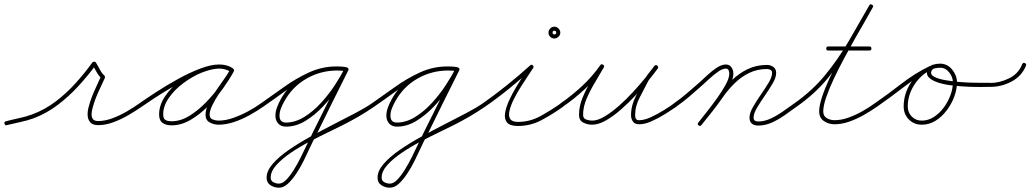

<svg xmlns="http://www.w3.org/2000/svg" viewBox="-23 -566 4792 893"><path d="M-2 9Q-5 0 5 -2Q35 -10 66 -16.5Q97 -23 127 -34Q186 -56 236 -94Q286 -132 328.5 -179Q371 -226 407 -276Q410 -279 415 -279Q421 -279 423 -275Q432 -261 441 -243.5Q450 -226 462 -215Q464 -214 465 -210Q465 -206 465 -204Q449 -170 433.5 -136Q418 -102 408 -65Q404 -52 403 -37.5Q402 -23 408.5 -13Q415 -3 434 -3Q465 -3 500 -16Q535 -29 567.5 -48Q600 -67 625 -85Q632 -90 638 -82Q643 -75 635 -69Q609 -51 575 -31Q541 -11 504.5 2.5Q468 16 434 16Q408 16 396.5 2.5Q385 -11 384.5 -31Q384 -51 390 -71Q400 -108 415.5 -142.5Q431 -177 447 -212Q448 -214 450 -207Q451 -200 450 -201Q436 -213 426 -231.5Q416 -250 407 -265Q405 -269 415 -268Q425 -268 423 -264Q385 -213 341 -165Q297 -117 245.5 -78Q194 -39 134 -16Q103 -5 72 1.5Q41 8 9 16Q0 19 -2 9Z M625 -85Q656 -107 703 -137.5Q750 -168 803 -197.5Q856 -227 907 -246.5Q958 -266 998 -266Q1014 -266 1029.5 -262Q1045 -258 1059 -249Q1066 -243 1061 -236Q1056 -228 1048 -233Q1024 -247 996 -247Q960 -247 915.5 -228.5Q871 -210 830 -179.5Q789 -149 762.5 -111Q736 -73 736 -34Q736 -14 746.5 -8Q757 -2 775 -2Q817 -2 857.5 -27Q898 -52 935 -90Q972 -128 1001 -169Q1030 -210 1048 -243Q1052 -251 1061 -246Q1069 -242 1064 -233Q1054 -214 1035 -187.5Q1016 -161 997 -132.5Q978 -104 965 -77.5Q952 -51 952 -32Q952 -16 966 -10.5Q980 -5 993 -5Q1026 -5 1061.5 -17.5Q1097 -30 1130.5 -48Q1164 -66 1190 -85Q1197 -90 1203 -82Q1208 -75 1200 -69Q1173 -50 1138 -30.5Q1103 -11 1065.5 1.5Q1028 14 993 14Q972 14 952.5 3.5Q933 -7 933 -32Q933 -56 946 -83.5Q959 -111 978 -139Q997 -167 1016 -193.5Q1035 -220 1048 -243Q1052 -251 1061 -246Q1069 -242 1064 -233Q1045 -198 1014.5 -155Q984 -112 945.5 -73Q907 -34 863.5 -8.5Q820 17 775 17Q749 17 733 5.5Q717 -6 717 -34Q717 -77 745 -118.5Q773 -160 816.5 -193Q860 -226 908 -246Q956 -266 996 -266Q1030 -266 1058 -249Q1066 -245 1060 -236Q1055 -228 1047 -233Q1037 -241 1024 -244Q1011 -247 998 -247Q969 -247 931 -234Q893 -221 851 -200Q809 -179 768.5 -155Q728 -131 693 -108Q658 -85 635 -69Q628 -64 622 -72Q617 -79 625 -85Z M1187 -72Q1182 -79 1190 -85Q1242 -121 1297.5 -161Q1353 -201 1414 -229Q1475 -257 1541 -257Q1552 -257 1562.5 -256.5Q1573 -256 1584 -254Q1594 -253 1592 -244Q1591 -234 1582 -236Q1572 -237 1562 -237.5Q1552 -238 1541 -238Q1477 -238 1418 -210.5Q1359 -183 1305 -143.5Q1251 -104 1200 -69Q1193 -64 1187 -72ZM1592 -244Q1591 -234 1582 -236Q1564 -238 1545 -238Q1468 -238 1402 -200Q1336 -162 1299 -94Q1291 -80 1284 -62.5Q1277 -45 1277 -28Q1277 4 1307 4Q1350 4 1392 -22Q1434 -48 1470.5 -88Q1507 -128 1535 -171Q1563 -214 1579 -247Q1584 -256 1592 -252Q1601 -247 1597 -239Q1579 -202 1549 -157.5Q1519 -113 1480.5 -72Q1442 -31 1398 -4Q1354 23 1307 23Q1284 23 1271 8.5Q1258 -6 1258 -28Q1258 -47 1265.5 -67Q1273 -87 1282 -103Q1322 -176 1392 -216.5Q1462 -257 1545 -257Q1565 -257 1584 -254Q1594 -253 1592 -244ZM1597 -239Q1558 -162 1520 -84.5Q1482 -7 1444 70Q1444 70 1443.5 70Q1443 70 1443 70Q1443 70 1443 70.5Q1443 71 1443 71Q1433 89 1419.5 118.5Q1406 148 1390 180.5Q1374 213 1355 241.5Q1336 270 1316 288.5Q1296 307 1274 307Q1253 307 1235 295.5Q1217 284 1217 260Q1217 229 1245 196.5Q1273 164 1318.5 132.5Q1364 101 1419 70.5Q1474 40 1529 12Q1584 -16 1630.5 -40.5Q1677 -65 1706 -85Q1713 -90 1719 -82Q1724 -75 1716 -69Q1681 -45 1644 -23.5Q1607 -2 1569 17Q1545 29 1504.5 48.5Q1464 68 1418 92Q1372 116 1330.5 144Q1289 172 1262.5 201.5Q1236 231 1236 260Q1236 275 1248.5 281.5Q1261 288 1274 288Q1291 288 1308.5 270Q1326 252 1343.5 224Q1361 196 1376.5 164.5Q1392 133 1405 105.5Q1418 78 1427 61Q1427 61 1427 61.5Q1427 62 1427 62Q1427 62 1426.5 62Q1426 62 1426 62Q1465 -15 1503 -92.5Q1541 -170 1579 -247Q1584 -256 1592 -252Q1601 -247 1597 -239Z M1703 -72Q1698 -79 1706 -85Q1758 -121 1813.5 -161Q1869 -201 1930 -229Q1991 -257 2057 -257Q2068 -257 2078.5 -256.5Q2089 -256 2100 -254Q2110 -253 2108 -244Q2107 -234 2098 -236Q2088 -237 2078 -237.5Q2068 -238 2057 -238Q1993 -238 1934 -210.5Q1875 -183 1821 -143.5Q1767 -104 1716 -69Q1709 -64 1703 -72ZM2108 -244Q2107 -234 2098 -236Q2080 -238 2061 -238Q1984 -238 1918 -200Q1852 -162 1815 -94Q1807 -80 1800 -62.5Q1793 -45 1793 -28Q1793 4 1823 4Q1866 4 1908 -22Q1950 -48 1986.5 -88Q2023 -128 2051 -171Q2079 -214 2095 -247Q2100 -256 2108 -252Q2117 -247 2113 -239Q2095 -202 2065 -157.5Q2035 -113 1996.5 -72Q1958 -31 1914 -4Q1870 23 1823 23Q1800 23 1787 8.5Q1774 -6 1774 -28Q1774 -47 1781.5 -67Q1789 -87 1798 -103Q1838 -176 1908 -216.5Q1978 -257 2061 -257Q2081 -257 2100 -254Q2110 -253 2108 -244ZM2113 -239Q2074 -162 2036 -84.5Q1998 -7 1960 70Q1960 70 1959.5 70Q1959 70 1959 70Q1959 70 1959 70.5Q1959 71 1959 71Q1949 89 1935.5 118.5Q1922 148 1906 180.5Q1890 213 1871 241.5Q1852 270 1832 288.5Q1812 307 1790 307Q1769 307 1751 295.5Q1733 284 1733 260Q1733 229 1761 196.5Q1789 164 1834.5 132.5Q1880 101 1935 70.5Q1990 40 2045 12Q2100 -16 2146.5 -40.5Q2193 -65 2222 -85Q2229 -90 2235 -82Q2240 -75 2232 -69Q2197 -45 2160 -23.5Q2123 -2 2085 17Q2061 29 2020.5 48.5Q1980 68 1934 92Q1888 116 1846.5 144Q1805 172 1778.5 201.5Q1752 231 1752 260Q1752 275 1764.5 281.5Q1777 288 1790 288Q1807 288 1824.5 270Q1842 252 1859.5 224Q1877 196 1892.5 164.5Q1908 133 1921 105.5Q1934 78 1943 61Q1943 61 1943 61.5Q1943 62 1943 62Q1943 62 1942.5 62Q1942 62 1942 62Q1981 -15 2019 -92.5Q2057 -170 2095 -247Q2100 -256 2108 -252Q2117 -247 2113 -239Z M2219 -72Q2214 -79 2222 -85Q2279 -125 2335 -170Q2391 -215 2443 -262Q2449 -268 2455 -262Q2461 -257 2457 -250Q2449 -238 2433.5 -214.5Q2418 -191 2400 -163Q2382 -135 2367.5 -106Q2353 -77 2347 -52.5Q2341 -28 2349.5 -13.5Q2358 1 2386 1Q2442 1 2491.5 -26.5Q2541 -54 2585 -85Q2592 -90 2598 -82Q2603 -75 2595 -69Q2549 -36 2497 -8Q2445 20 2386 20Q2349 20 2335.5 4Q2322 -12 2326 -39Q2330 -66 2344.5 -98Q2359 -130 2378 -161.5Q2397 -193 2414.5 -219Q2432 -245 2441 -260Q2445 -267 2453 -260Q2461 -253 2455 -248Q2403 -201 2346.5 -155Q2290 -109 2232 -69Q2225 -64 2219 -72ZM2555 -423Q2547 -423 2547 -414Q2547 -406 2555 -406Q2564 -406 2564 -414Q2564 -423 2555 -423ZM2555 -442Q2566 -442 2574.5 -433.5Q2583 -425 2583 -414Q2583 -403 2574.5 -395Q2566 -387 2555 -387Q2544 -387 2536 -395Q2528 -403 2528 -414Q2528 -425 2536 -433.5Q2544 -442 2555 -442Z M2581 -72Q2576 -79 2584 -85Q2636 -121 2684 -165.5Q2732 -210 2769 -263Q2774 -270 2782 -265Q2790 -260 2785 -252Q2767 -220 2744.5 -183Q2722 -146 2705.5 -107.5Q2689 -69 2689 -32Q2689 -15 2703.5 -10Q2718 -5 2731 -5Q2757 -5 2789.5 -24.5Q2822 -44 2856.5 -74.5Q2891 -105 2923 -140Q2955 -175 2980.5 -206.5Q3006 -238 3020 -259Q3026 -266 3033 -260Q3041 -254 3035 -247Q3025 -234 3014 -220.5Q3003 -207 2994 -192Q2994 -192 2994 -192Q2994 -192 2994 -192Q2994 -192 2994 -192.5Q2994 -193 2994 -193Q2975 -155 2953 -114Q2931 -73 2931 -30Q2931 -20 2934 -14Q2934 -14 2934 -14Q2934 -14 2934 -14Q2934 -15 2934 -15Q2934 -15 2934 -15Q2938 -9 2940.5 -8Q2943 -7 2951 -7Q2974 -7 3004.5 -21Q3035 -35 3064.5 -53.5Q3094 -72 3112 -85Q3119 -90 3125 -82Q3130 -75 3122 -69Q3103 -56 3072 -36.5Q3041 -17 3008.5 -2.5Q2976 12 2951 12Q2939 12 2931.5 8.5Q2924 5 2918 -5Q2918 -5 2918 -5Q2918 -5 2918 -6Q2918 -6 2918 -6Q2918 -6 2918 -6Q2912 -16 2912 -30Q2912 -76 2934.5 -119Q2957 -162 2978 -201Q2978 -201 2978 -201.5Q2978 -202 2978 -202Q2978 -202 2978 -202Q2978 -202 2978 -202Q2987 -217 2998.5 -231Q3010 -245 3021 -259Q3026 -266 3034 -261Q3041 -255 3036 -247Q3020 -225 2993.5 -192Q2967 -159 2934 -123.5Q2901 -88 2865 -56.5Q2829 -25 2794.5 -5.5Q2760 14 2731 14Q2709 14 2689.5 4Q2670 -6 2670 -32Q2670 -71 2686.5 -111.5Q2703 -152 2726 -190Q2749 -228 2769 -262Q2773 -270 2782 -264Q2790 -259 2785 -251Q2747 -198 2697.5 -152Q2648 -106 2594 -69Q2587 -64 2581 -72Z M3108 -72Q3103 -79 3111 -85Q3143 -107 3173 -133Q3203 -159 3233 -185Q3246 -197 3267 -216.5Q3288 -236 3310.5 -251Q3333 -266 3353 -266Q3370 -266 3379 -253Q3388 -240 3388 -224Q3388 -200 3371 -167.5Q3354 -135 3329 -100Q3304 -65 3279.5 -34.5Q3255 -4 3239 16Q3234 23 3226 17Q3219 12 3225 4Q3239 -14 3262.5 -43.5Q3286 -73 3310.5 -107Q3335 -141 3352 -172Q3369 -203 3369 -224Q3369 -232 3365.5 -239.5Q3362 -247 3353 -247Q3337 -247 3316 -232Q3295 -217 3275.5 -199Q3256 -181 3245 -171Q3215 -144 3184.5 -118Q3154 -92 3121 -69Q3114 -64 3108 -72ZM3226 17Q3219 12 3225 4Q3249 -27 3274 -58Q3299 -89 3321 -121Q3347 -160 3380.5 -192.5Q3414 -225 3454.5 -244.5Q3495 -264 3544 -264Q3561 -264 3574 -254.5Q3587 -245 3587 -227Q3587 -206 3571 -178.5Q3555 -151 3534.5 -121.5Q3514 -92 3498 -65Q3482 -38 3482 -19Q3482 -1 3503 -1Q3533 -1 3562.5 -15Q3592 -29 3619.5 -48.5Q3647 -68 3671 -85Q3678 -90 3684 -82Q3689 -75 3681 -69Q3656 -51 3627 -30.5Q3598 -10 3567 4Q3536 18 3503 18Q3485 18 3474 9Q3463 0 3463 -19Q3463 -40 3479 -68Q3495 -96 3515.5 -125.5Q3536 -155 3552 -181.5Q3568 -208 3568 -227Q3568 -237 3560.5 -241Q3553 -245 3544 -245Q3499 -245 3461 -226.5Q3423 -208 3392 -177Q3361 -146 3337 -111Q3314 -78 3289 -46.5Q3264 -15 3239 16Q3234 23 3226 17Z M3668 -72Q3663 -79 3671 -85Q3754 -143 3814 -216Q3874 -289 3922.5 -371.5Q3971 -454 4020 -541Q4024 -549 4033 -544Q4041 -540 4036 -531Q4024 -510 4002.5 -472.5Q3981 -435 3955 -389Q3929 -343 3902.5 -293.5Q3876 -244 3854 -197Q3832 -150 3819 -111.5Q3806 -73 3806 -48Q3806 -26 3822.5 -16.5Q3839 -7 3858 -7Q3890 -7 3923.5 -19Q3957 -31 3988.5 -49Q4020 -67 4045 -85Q4052 -90 4058 -82Q4063 -75 4055 -69Q4029 -51 3996 -32Q3963 -13 3927.5 -0.5Q3892 12 3858 12Q3831 12 3809 -3Q3787 -18 3787 -48Q3787 -74 3800 -114Q3813 -154 3835 -201.5Q3857 -249 3883.5 -299Q3910 -349 3936.5 -395.5Q3963 -442 3985 -480Q4007 -518 4020 -541Q4024 -549 4033 -544Q4041 -540 4036 -531Q3987 -443 3937.5 -359.5Q3888 -276 3827 -202Q3766 -128 3681 -69Q3674 -64 3668 -72ZM3820 -340Q3820 -350 3829 -350Q3877 -350 3924.5 -350Q3972 -350 4020 -350Q4030 -350 4030 -340Q4030 -331 4020 -331Q3972 -331 3924.5 -331Q3877 -331 3829 -331Q3820 -331 3820 -340Z M4045 -85Q4107 -128 4169.5 -176.5Q4232 -225 4300 -258Q4309 -262 4313 -254Q4317 -245 4309 -241Q4241 -208 4179 -160Q4117 -112 4055 -69Q4048 -64 4042 -72Q4037 -79 4045 -85ZM4313 -253Q4317 -245 4308 -241Q4260 -219 4229.5 -171.5Q4199 -124 4199 -71Q4199 -43 4217.5 -24Q4236 -5 4264 -5Q4294 -5 4320.5 -22Q4347 -39 4367 -66.5Q4387 -94 4398 -124.5Q4409 -155 4409 -183Q4409 -207 4392 -229Q4375 -251 4349 -251Q4339 -251 4326 -248.5Q4313 -246 4309 -235Q4309 -235 4309 -235Q4309 -235 4309 -235Q4309 -235 4309 -235Q4309 -235 4309 -235Q4303 -219 4322 -209Q4341 -199 4372 -193.5Q4403 -188 4437 -185Q4471 -182 4497 -181.5Q4523 -181 4530 -181Q4536 -181 4542.5 -181Q4549 -181 4555 -181Q4561 -181 4567.5 -181Q4574 -181 4581 -181Q4591 -180 4591 -171Q4590 -161 4581 -162Q4572 -162 4545 -161.5Q4518 -161 4482.5 -162.5Q4447 -164 4410 -168Q4373 -172 4343.5 -181Q4314 -190 4298.5 -204.5Q4283 -219 4291 -241Q4291 -241 4291 -241Q4291 -241 4291 -241Q4291 -241 4291 -241Q4291 -241 4291 -241Q4297 -259 4314.5 -264.5Q4332 -270 4349 -270Q4383 -270 4405.5 -242.5Q4428 -215 4428 -183Q4428 -151 4415.5 -117Q4403 -83 4380.5 -53Q4358 -23 4328.5 -4.5Q4299 14 4264 14Q4228 14 4204 -10.5Q4180 -35 4180 -71Q4180 -130 4213.5 -181.5Q4247 -233 4300 -258Q4309 -262 4313 -253Z M4572 -171Q4572 -181 4581 -180Q4626 -180 4670 -201.5Q4714 -223 4731 -267Q4735 -276 4743 -273Q4752 -269 4749 -261Q4729 -211 4680.5 -186Q4632 -161 4581 -162Q4571 -162 4572 -171Z"/></svg>

Font: FRB American Cursive Guidelines Extralight
Style: Italic
Weight: 200
Italic angle: -25°
Version: Version 2.0;Modular Font Editor K font №1